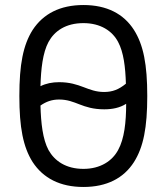

<svg xmlns="http://www.w3.org/2000/svg" viewBox="-20 -732 664 764"><path d="M312 12C405 12 472 -23 513 -87C551 -147 566 -225 566 -350C566 -475 551 -553 513 -613C472 -677 405 -712 312 -712C219 -712 152 -677 110 -613C72 -553 57 -475 57 -350C57 -225 72 -147 110 -87C152 -23 219 12 312 12ZM312 -60C242 -60 197 -92 173 -135C150 -178 143 -242 141 -312C164 -328 187 -336 215 -336C282 -336 306 -297 395 -297C427 -297 457 -303 482 -319C482 -247 475 -180 450 -135C427 -92 380 -60 312 -60ZM141 -389C143 -458 150 -522 173 -565C197 -609 242 -640 312 -640C380 -640 427 -609 450 -565C472 -524 479 -465 481 -399C453 -376 428 -366 394 -366C329 -366 300 -405 215 -405C188 -405 163 -400 141 -389Z"/></svg>

Font: Finlandica
Style: Regular
Weight: 400
Designer: Niklas Ekholm, Juho Hiilivirta, Jaakko Suomalainen
Foundry: Helsinki Type Studio
Version: Version 2.000;Glyphs 3.2 (3202)